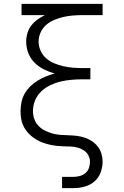

<svg xmlns="http://www.w3.org/2000/svg" viewBox="-20 -755 640 990"><path d="M300 215V157H359Q375 157 391.5 152.5Q408 148 420.5 137.5Q433 127 438.5 111Q444 95 444 79Q444 61 435 45Q426 29 411 19.5Q396 10 378.5 5.5Q361 1 343 0.5Q325 0 307 -0.5Q289 -1 271.5 -3Q254 -5 236.5 -9Q219 -13 202 -19Q185 -25 169.5 -34Q154 -43 140.5 -54.5Q127 -66 116 -80.5Q105 -95 98 -111.5Q91 -128 88.5 -146Q86 -164 86 -182Q86 -206 91 -229.5Q96 -253 108 -273.5Q120 -294 137 -310.5Q154 -327 174.5 -339.5Q195 -352 217 -361Q239 -370 262 -376Q233 -384 206 -397.5Q179 -411 158 -432Q137 -453 126 -481.5Q115 -510 115 -540Q115 -562 121.5 -584Q128 -606 141.5 -623.5Q155 -641 173.5 -654.5Q192 -668 212 -677H91V-735H509V-677H404Q380 -677 355.5 -675Q331 -673 307 -667.5Q283 -662 260 -652.5Q237 -643 218.5 -627Q200 -611 189.5 -588Q179 -565 179 -541Q179 -516 189.5 -493Q200 -470 218.5 -454Q237 -438 260 -428.5Q283 -419 307 -413.5Q331 -408 355.5 -406Q380 -404 404 -404H446V-346H404Q376 -346 348 -343.5Q320 -341 292.5 -334.5Q265 -328 239 -315.5Q213 -303 192.5 -283.5Q172 -264 161 -237.5Q150 -211 150 -182Q150 -161 157 -141Q164 -121 178.5 -106Q193 -91 212 -81.5Q231 -72 251 -66.5Q271 -61 292 -59.5Q313 -58 334 -57.5Q355 -57 375.5 -54.5Q396 -52 416 -45.5Q436 -39 453.5 -27.5Q471 -16 484 0.5Q497 17 503 37.5Q509 58 509 78Q509 107 498.5 135Q488 163 466 181.5Q444 200 415.5 207.5Q387 215 359 215Z"/></svg>

Font: Iosevka Aile Light
Style: Regular
Weight: 300
Designer: Belleve Invis
Foundry: Belleve Invis
Version: Version 27.3.5; ttfautohint (v1.8.4)